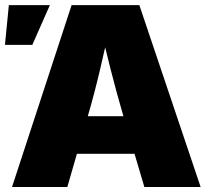

<svg xmlns="http://www.w3.org/2000/svg" viewBox="-33 -748 838 768"><path d="M15.1 0 253.4 -727.5H524.4L769.5 0H544.4L460.9 -282.2Q434.1 -374 409.7 -469.7Q385.3 -565.4 363.3 -663.1H411.6Q389.6 -565.4 367.2 -469.7Q344.7 -374 317.9 -282.2L236.3 0ZM192.4 -132.8V-283.2H592.8V-132.8ZM-13.2 -568.4 2.4 -727.5H166.5L96.2 -568.4Z"/></svg>

Font: Inter 20pt Black
Style: Regular
Weight: 900
Version: Version 4.001;git-66647c0bb